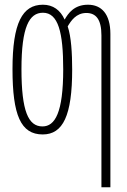

<svg xmlns="http://www.w3.org/2000/svg" viewBox="-20 -560 540 814"><path d="M410 -410V234H448V-416C448 -501 410 -540 353 -540C294 -540 269 -503 254 -477C236 -517 205 -540 162 -540C75 -540 33 -463 33 -267C33 -72 68 10 161 10C247 10 286 -70 286 -265C286 -333 282 -405 267 -448C281 -472 303 -505 346 -505C386 -505 410 -479 410 -410ZM160 -24C100 -24 71 -89 71 -267C71 -446 104 -506 162 -506C227 -506 248 -423 248 -266C248 -82 213 -24 160 -24Z"/></svg>

Font: Noto Sans Mono ExtraCondensed ExtraLight
Style: Regular
Weight: 200
Width: 2
Designer: Monotype Design Team
Foundry: Monotype Imaging Inc.
Version: Version 2.014